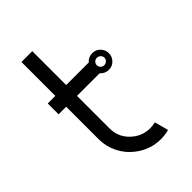

<svg xmlns="http://www.w3.org/2000/svg" viewBox="-208 -788 877 877"><g transform="rotate(-45 230.0 -350.0)"><path d="M99 -700V-481H50V-411H99V-201Q99 -154 120 -112Q141 -70 178 -42Q233 0 301 0Q327 0 353 -7L335 -74Q318 -70 301 -70Q256 -70 221 -97Q169 -137 169 -201V-411H315Q332 -392 356 -392Q379 -392 394.5 -408Q410 -424 410 -446Q410 -468 394.5 -484Q379 -500 356 -500Q331 -500 315 -481H169V-700ZM373.5 -463Q381 -456 381 -446Q381 -436 373.5 -429Q366 -422 356 -422Q346 -422 339 -429Q332 -436 332 -446Q332 -456 339 -463Q346 -470 356 -470Q366 -470 373.5 -463Z"/></g></svg>

Font: Sakbunderan
Style: Regular
Weight: 400
Version: Version 1.00